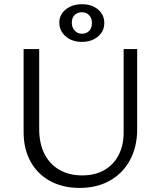

<svg xmlns="http://www.w3.org/2000/svg" viewBox="-20 -894 770 923"><path d="M362.2 9.4Q282 9.4 221.4 -23.6Q160.7 -56.5 127.1 -117Q93.5 -177.5 93.5 -259V-658H168.4V-273.7Q168.4 -205 193.4 -155Q218.4 -104.9 265 -77.9Q311.7 -50.8 374.7 -50.8Q437.2 -50.8 481.8 -76.5Q526.5 -102.3 550.4 -149Q574.4 -195.8 574.4 -257.5V-658H639.4V-273.3Q639.4 -187.9 604.9 -124.4Q570.5 -60.9 508.3 -25.8Q446.2 9.4 362.2 9.4ZM373.2 -692.6Q326.7 -692.6 295.9 -719.2Q265.1 -745.8 265.1 -785.2Q265.1 -823.8 296.2 -848.7Q327.2 -873.7 374.8 -873.7Q421.6 -873.7 451.5 -848.2Q481.4 -822.7 481.4 -783.4Q481.4 -744.1 451 -718.4Q420.5 -692.6 373.2 -692.6ZM374.3 -731.8Q395.4 -731.8 408.8 -745.9Q422.1 -760 422.1 -783Q422.1 -806 408.8 -820.6Q395.4 -835.2 373.1 -835.2Q352 -835.2 338.6 -821.6Q325.2 -808 325.2 -785Q325.2 -762 339.1 -746.9Q353.1 -731.8 374.3 -731.8Z"/></svg>

Font: Ysabeau
Style: Bold
Weight: 700
Designer: Christian Thalmann (Catharsis Fonts)
Version: Version 2.000;gftools[0.9.27.dev2+g8671c4b]